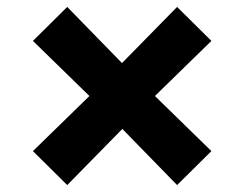

<svg xmlns="http://www.w3.org/2000/svg" viewBox="-20 -682 705 554"><path d="M427 -405 590 -246 491 -148 333 -310 174 -148 75 -246 238 -405 75 -564 174 -662 332 -500 491 -662 590 -564Z"/></svg>

Font: Sinkin Sans 700 Bold
Style: Bold
Weight: 700
Designer: Keith Bates
Foundry: K-Type
Version: Sinkin Sans (version 1.0)  by Keith Bates   •   © 2014   www